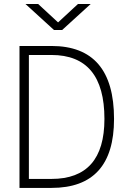

<svg xmlns="http://www.w3.org/2000/svg" viewBox="-20 -918 626 938"><path d="M75.2 0V-693.4H231.4Q537.1 -693.4 537.1 -336.9Q537.1 0 231.4 0ZM121.1 -43.9H231.4Q490.2 -43.9 490.2 -336.9Q490.2 -649.4 231.4 -649.4H121.1ZM243.7 -771.5 104.5 -898.4H166.5L263.7 -808.6L360.8 -898.4H422.9L283.7 -771.5Z"/></svg>

Font: Cascadia Code ExtraLight
Style: Regular
Weight: 200
Monospace: yes
Designer: Aaron Bell
Foundry: Saja Typeworks
Version: Version 2407.024; ttfautohint (v1.8.4)